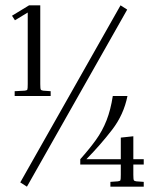

<svg xmlns="http://www.w3.org/2000/svg" viewBox="-20 -700 571 720"><path d="M25 -641 89 -680H131V-385Q131 -367 133 -364Q135 -361 142 -360L170 -358V-340H35V-358L73 -360Q81 -361 82.5 -364Q84 -367 84 -385V-653L36 -624ZM432 -680 457 -664 81 0 56 -16ZM433 -45V-83H281V-103Q315 -141 339.5 -175Q364 -209 379.5 -248.5Q395 -288 403 -340H458Q444 -270 400.5 -213.5Q357 -157 304 -103H433V-184L480 -189V-103H519V-83H480V-45Q480 -27 482 -24Q484 -21 491 -20L519 -18V0H394V-18L422 -20Q430 -21 431.5 -24Q433 -27 433 -45Z"/></svg>

Font: Inria Serif Light
Style: Regular
Weight: 300
Designer: Black Foundry Team
Foundry: Black Foundry
Version: Version 1.000; ttfautohint (v1.8.3)